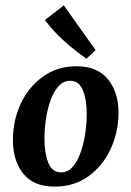

<svg xmlns="http://www.w3.org/2000/svg" viewBox="-20 -680 487 713"><path d="M183 13Q105 13 66.5 -35Q28 -83 28 -159Q28 -233 57 -295Q86 -357 139.5 -395.5Q193 -434 264 -434Q342 -434 381 -385.5Q420 -337 420 -262Q420 -189 390.5 -126Q361 -63 308 -25Q255 13 183 13ZM204 -40Q230 -39 248 -58.5Q266 -78 278 -110Q290 -142 296 -180.5Q302 -219 302 -258Q302 -310 288 -344.5Q274 -379 243 -380Q218 -381 199.5 -362Q181 -343 169 -311Q157 -279 151 -240.5Q145 -202 145 -164Q145 -112 159 -76.5Q173 -41 204 -40ZM335 -494 301 -462Q271 -483 241.5 -507.5Q212 -532 187.5 -557.5Q163 -583 147 -606L217 -660Z"/></svg>

Font: Rasa SemiBold
Style: Italic
Weight: 600
Italic angle: -7.10001°
Designer: Anna Giedrys (Yrsa+Rasa design), David Brezina (Yrsa art-direction, Rasa art-direction, design)
Foundry: Rosetta Type Foundry
Version: Version 2.004